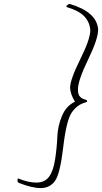

<svg xmlns="http://www.w3.org/2000/svg" viewBox="-20 -789 520 978"><path d="M77 143Q69 140 69 130Q69 120 73 120Q123 141 165.5 141Q208 141 230 111Q252 81 261 21Q270 -39 272 -92.5Q274 -146 295.5 -198Q317 -250 362 -271Q339 -308 337 -341Q337 -383 388.5 -486.5Q440 -590 440 -635Q437 -677 409 -706Q381 -735 320 -753Q318 -753 318 -756Q318 -759 324 -764Q330 -769 335 -769Q474 -728 480 -638Q480 -591 428.5 -485Q377 -379 377 -333Q377 -306 388.5 -295.5Q400 -285 412 -282.5Q424 -280 424 -273Q424 -270 415 -267Q373 -256 345.5 -216Q318 -176 302 -39Q286 98 259.5 133.5Q233 169 188 169Q143 169 77 143Z"/></svg>

Font: Mrs Saint Delafield
Style: Regular
Weight: 400
Designer: Alejandro Paul
Foundry: Alejandro Paul
Version: Version 1.001